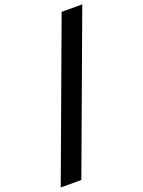

<svg xmlns="http://www.w3.org/2000/svg" viewBox="-224 -919 833 1119"><g transform="rotate(-20 192.5 -360.0)"><path d="M434.1 -839.8 79.1 120.1H-48.8L306.2 -839.8Z"/></g></svg>

Font: Cooper Hewitt
Style: Semibold Italic
Weight: 710
Designer: Village Type and Design LLC
Foundry: Cooper Hewitt Smithsonian Design Museum
Version: 1.000